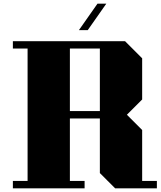

<svg xmlns="http://www.w3.org/2000/svg" viewBox="-20 -1024 873 1044"><path d="M440 0V-40H360V-380H523V-83L606 0H833V-40H753V-317L670 -400L753 -483V-707L660 -800H50V-760H130V-40H50V0ZM360 -760H523V-420H360ZM558 -1004H510L409 -860H457Z"/></svg>

Font: Kumar One
Style: Regular
Weight: 400
Designer: Parimal Parmar
Foundry: Indian Type Foundry
Version: Version 1.001;PS 1.001;hotconv 1.0.88;makeotf.lib2.5.647800